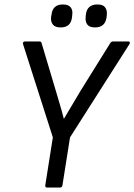

<svg xmlns="http://www.w3.org/2000/svg" viewBox="-20 -841 602 861"><path d="M191 0Q182 0 183 -10L217 -225L83 -644Q82 -649 84.5 -652Q87 -655 91 -655H157Q166 -655 167 -646L230 -435Q239 -404 248.5 -372.5Q258 -341 266 -309H267Q286 -341 304.5 -372Q323 -403 342 -435L474 -647Q479 -655 486 -655H556Q561 -655 562 -652Q563 -649 561 -644L294 -225L260 -10Q258 0 250 0ZM406 -718Q381 -718 371.5 -731Q362 -744 364 -764L365 -775Q370 -821 417 -821Q442 -821 451.5 -808Q461 -795 459 -775L458 -764Q452 -718 406 -718ZM252 -718Q227 -718 217 -731Q207 -744 209 -764L211 -775Q216 -821 262 -821Q287 -821 297 -808Q307 -795 304 -775L303 -764Q298 -718 252 -718Z"/></svg>

Font: Sofia Sans Semi Condensed
Style: Italic
Weight: 400
Italic angle: -9°
Designer: Botio Nikoltchev, Ani Petrova
Foundry: lettersoup
Version: Version 4.101